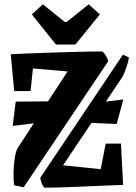

<svg xmlns="http://www.w3.org/2000/svg" viewBox="-20 -861 632 892"><path d="M483 -577 90 9 46 0Q42 -26 43 -61.5Q44 -97 49 -129Q54 -161 62 -173L137 -288L39 -276L53 -389L203 -390L294 -529L133 -543L122 -438H46L30 -609Q67 -611 115 -613Q163 -615 215 -616.5Q267 -618 315 -619.5Q363 -621 399.5 -621.5Q436 -622 453 -622Q459 -622 469.5 -605.5Q480 -589 483 -577ZM167 -35 551 -607 579 -594Q577 -579 571 -560Q565 -541 558.5 -525Q552 -509 548 -503L472 -389L553 -399L522 -285L405 -290L273 -93L448 -75L471 -194H542L552 -2Q506 0 451.5 2Q397 4 345 6.5Q293 9 251.5 10Q210 11 188 11Q181 8 174.5 -8Q168 -24 167 -35ZM240 -654 128 -794 179 -841 281 -759H290L392 -841L444 -794L330 -654Z"/></svg>

Font: Grenze Gotisch ExtraBold
Style: Regular
Weight: 800
Designer: Renata Polastri
Foundry: Omnibus-Type
Version: Version 1.001